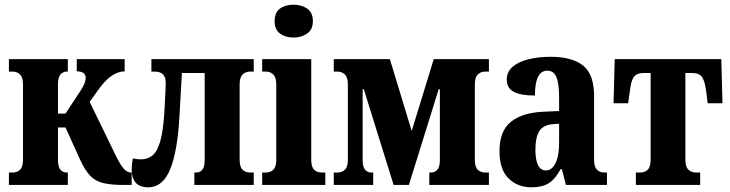

<svg xmlns="http://www.w3.org/2000/svg" viewBox="-20 -788 3108 818"><path d="M18 0V-53H34Q53 -53 65.5 -65Q78 -77 78 -107V-429Q78 -458 65.5 -470.5Q53 -483 34 -483H18V-536H269V-483H264Q248 -483 237.5 -470.5Q227 -458 227 -429V-304H259L326 -406Q337 -423 341 -435Q345 -447 345 -456Q345 -484 307 -484V-536H511V-484Q485 -484 457 -466Q429 -448 397 -403L362 -354L469 -134Q491 -88 506 -70.5Q521 -53 538 -53H541V0H508Q452 0 418.5 -8.5Q385 -17 363.5 -40Q342 -63 322 -106L259 -245H227V-107Q227 -77 237.5 -65Q248 -53 264 -53H269V0Z M611 10Q541 10 541 -67Q541 -88 546 -113Q566 -109 580 -109Q610 -109 630.5 -126.5Q651 -144 663 -187Q675 -230 680 -305Q681 -323 682.5 -350.5Q684 -378 685 -402.5Q686 -427 686 -436Q686 -483 639 -483H625V-536H1061V-483H1045Q1026 -483 1013.5 -470.5Q1001 -458 1001 -429V-107Q1001 -77 1013.5 -65Q1026 -53 1045 -53H1061V0H808V-53H815Q832 -53 842 -65Q852 -77 852 -107V-477H755L745 -300Q737 -146 705.5 -68Q674 10 611 10Z M1231 -628Q1196 -628 1173 -645Q1150 -662 1150 -698Q1150 -735 1173 -751.5Q1196 -768 1231 -768Q1264 -768 1288.5 -751.5Q1313 -735 1313 -698Q1313 -662 1288.5 -645Q1264 -628 1231 -628ZM1097 0V-53H1113Q1132 -53 1144.5 -65Q1157 -77 1157 -107V-429Q1157 -458 1144.5 -470.5Q1132 -483 1113 -483H1097V-536H1306V-107Q1306 -77 1318.5 -65Q1331 -53 1350 -53H1366V0Z M1402 0V-53H1418Q1437 -53 1449.5 -65Q1462 -77 1462 -107V-429Q1462 -458 1449.5 -470.5Q1437 -483 1418 -483H1402V-536H1641L1734 -230L1828 -536H2063V-483H2047Q2028 -483 2015.5 -470.5Q2003 -458 2003 -429V-107Q2003 -77 2015.5 -65Q2028 -53 2047 -53H2063V0H1809V-53H1817Q1833 -53 1843.5 -65Q1854 -77 1854 -107V-408H1849L1722 0H1657L1530 -408H1525V-107Q1525 -77 1535.5 -65Q1546 -53 1562 -53H1570V0Z M2244 10Q2185 10 2146.5 -28Q2108 -66 2108 -144Q2108 -230 2156.5 -269Q2205 -308 2295 -312L2362 -315V-374Q2362 -432 2350.5 -459.5Q2339 -487 2312 -487Q2259 -487 2259 -381Q2198 -381 2168.5 -397Q2139 -413 2139 -449Q2139 -482 2164 -503.5Q2189 -525 2231.5 -535.5Q2274 -546 2325 -546Q2418 -546 2464.5 -508.5Q2511 -471 2511 -379V-107Q2511 -77 2523.5 -65Q2536 -53 2555 -53H2566V0H2391L2374 -67H2368Q2346 -25 2318 -7.5Q2290 10 2244 10ZM2306 -62Q2331 -62 2346.5 -92.5Q2362 -123 2362 -180V-261L2335 -259Q2293 -255 2277 -228.5Q2261 -202 2261 -149Q2261 -108 2272 -85Q2283 -62 2306 -62Z M2689 0V-53H2708Q2727 -53 2739.5 -65Q2752 -77 2752 -107V-477H2723Q2690 -477 2678.5 -457.5Q2667 -438 2663 -396L2656 -348H2594L2599 -536H3053L3058 -348H2995L2989 -396Q2984 -438 2972.5 -457.5Q2961 -477 2929 -477H2900V-107Q2900 -77 2913 -65Q2926 -53 2945 -53H2963V0Z"/></svg>

Font: Noto Serif ExtraCondensed ExtraBold
Style: Regular
Weight: 800
Width: 2
Designer: Monotype Design Team
Foundry: Monotype Imaging Inc.
Version: Version 2.013; ttfautohint (v1.8.4.7-5d5b)